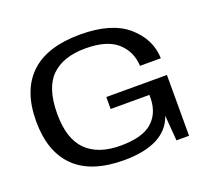

<svg xmlns="http://www.w3.org/2000/svg" viewBox="-117 -833 1088 988"><g transform="rotate(-20 427.0 -339.0)"><path d="M405 4Q632 2.5 680 -138.5L691 0H760V-333H428V-267.5H640.5L640 -241.5Q636 -161.5 582.2 -117Q528.5 -72.5 412.5 -72.5Q290 -72.5 225.5 -136.8Q161 -201 161 -337Q161 -479 225.5 -542Q290 -605 411.5 -605Q529.5 -605 585.8 -554.5Q642 -504 646 -424.5H760Q757 -530 669.8 -605.8Q582.5 -681.5 411.5 -681.5Q229 -681.5 137.5 -594Q46 -506.5 46 -338.5Q46 -171.5 136 -83.8Q226 4 405 4Z"/></g></svg>

Font: Anybody Expanded
Style: Regular
Weight: 400
Width: 7
Version: Version 1.113;gftools[0.9.25]